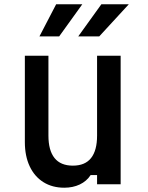

<svg xmlns="http://www.w3.org/2000/svg" viewBox="-20 -860 690 896"><path d="M543 -600V0H433V-43H403Q384 -14 352 1Q320 16 280 16Q224 16 182.5 -10Q141 -36 118.5 -84Q96 -132 96 -197V-600H206V-227Q206 -158 234.5 -122.5Q263 -87 320 -87Q377 -87 405 -122.5Q433 -158 433 -227V-600ZM164 -690 242 -840H364L256 -690ZM345 -690 453 -840H581L443 -690Z"/></svg>

Font: Martian Mono SemiCondensed
Style: Regular
Weight: 400
Width: 4
Designer: Roman Shamin
Foundry: Evil Martians
Version: Version 1.000